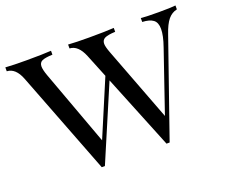

<svg xmlns="http://www.w3.org/2000/svg" viewBox="-110 -765 1086 928"><g transform="rotate(-20 433.0 -301.5)"><path d="M869.1 -607.9V-587.9Q841.8 -582 823 -559.3Q804.2 -536.6 788.1 -488.8L616.2 4.9H600.1L445.8 -376.5L283.2 4.9H267.1L63 -523.9Q39.1 -585.9 -5.9 -587.9V-607.9Q34.7 -605 101.1 -605Q187 -605 229 -607.9V-587.9Q190.9 -586.4 175.3 -579.1Q159.7 -571.8 159.7 -551.8Q159.7 -535.2 170.9 -503.9L313 -116.7L434.6 -404.3L386.2 -523.9Q360.8 -585.9 316.9 -587.9V-607.9Q357.9 -605 423.8 -605Q509.8 -605 551.8 -607.9V-587.9Q514.2 -586.4 498 -578.6Q481.9 -570.8 481.9 -551.3Q481.9 -536.1 494.1 -503.9L638.7 -123.5L746.1 -437Q765.1 -491.2 765.1 -525.4Q765.1 -558.6 746.6 -572.5Q728 -586.4 690.9 -587.9V-607.9Q720.7 -605 782.2 -605Q845.2 -605 869.1 -607.9Z"/></g></svg>

Font: TypoPRO Playfair Display SC
Style: Regular
Weight: 400
Designer: Claus Eggers Sørensen
Foundry: Claus Eggers Sørensen
Version: Version 1.004;PS 001.004;hotconv 1.0.70;makeotf.lib2.5.58329